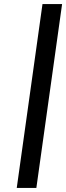

<svg xmlns="http://www.w3.org/2000/svg" viewBox="-20 -720 324 940"><path d="M188 -700H284L158 200H62Z"/></svg>

Font: Fivo Sans Modern Med
Style: Italic
Weight: 450
Designer: Alexander Slobzheninov
Foundry: Alexander Slobzheninov
Version: 1.0